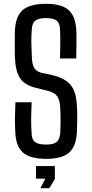

<svg xmlns="http://www.w3.org/2000/svg" viewBox="-20 -827 482 1008"><path d="M223 7Q138 7 100 -26.5Q62 -60 60 -139Q58 -179 58.5 -214Q59 -249 61 -290H146Q144 -247 143.5 -207Q143 -167 146 -126Q147 -94 164.5 -81Q182 -68 222 -68Q260 -68 276.5 -81Q293 -94 296 -126Q298 -158 298 -195.5Q298 -233 296 -265Q294 -303 279.5 -322.5Q265 -342 232 -350L171 -365Q108 -380 84 -418.5Q60 -457 58 -532Q57 -563 57.5 -595.5Q58 -628 58 -662Q61 -740 98.5 -773.5Q136 -807 222 -807Q304 -807 341 -773.5Q378 -740 381 -662Q382 -632 381.5 -595.5Q381 -559 380 -520H295Q296 -564 296.5 -601Q297 -638 295 -674Q294 -706 277 -719Q260 -732 221 -732Q183 -732 166 -719Q149 -706 147 -674Q144 -637 144.5 -603Q145 -569 147 -532Q148 -491 159 -471.5Q170 -452 197 -445L253 -433Q325 -416 353.5 -377.5Q382 -339 384 -265Q386 -235 385.5 -201.5Q385 -168 384 -139Q381 -60 343.5 -26.5Q306 7 223 7ZM169 111V45H268V113L239 161H192L218 111Z"/></svg>

Font: Big Shoulders Text Medium
Style: Regular
Weight: 500
Designer: Patric King
Foundry: XO Type Co
Version: Version 1.000; ttfautohint (v1.8.2)